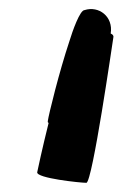

<svg xmlns="http://www.w3.org/2000/svg" viewBox="-20 -512 267 418"><path d="M61 -137C59 -124 155 -114 168 -114C181 -114 225 -420 227 -432C227 -434 226 -437 221 -439C227 -476 195 -500 164 -490C154 -490 138 -445 131 -422C109 -356 86 -263 84 -248C84 -245 85 -244 86 -245C72 -189 62 -142 61 -137Z"/></svg>

Font: Ampere
Style: Ita
Weight: 400
Version: Version 1